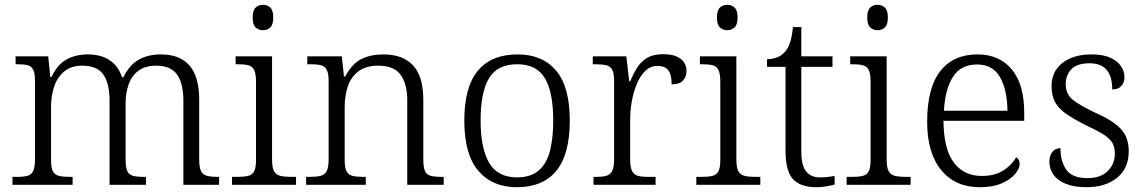

<svg xmlns="http://www.w3.org/2000/svg" viewBox="-20 -771 4777 801"><path d="M32 0V-33H49Q78 -33 94.5 -37.5Q111 -42 118.5 -57.5Q126 -73 126 -106V-433Q126 -465 118.5 -480Q111 -495 95 -499Q79 -503 54 -503H45V-536H181L190 -450H195Q220 -503 258.5 -523.5Q297 -544 346 -544Q384 -544 412 -533Q440 -522 459.5 -501Q479 -480 489 -449H495Q519 -499 558 -521.5Q597 -544 652 -544Q730 -544 770.5 -497.5Q811 -451 811 -355V-106Q811 -73 818.5 -57.5Q826 -42 843.5 -37.5Q861 -33 888 -33H894V0H745V-353Q745 -422 719 -459.5Q693 -497 631 -497Q585 -497 557 -475.5Q529 -454 516.5 -418.5Q504 -383 504 -340V-106Q504 -73 511 -57.5Q518 -42 535 -37.5Q552 -33 581 -33H589V0H437V-353Q437 -422 411.5 -459.5Q386 -497 323 -497Q277 -497 248 -473Q219 -449 206 -410Q193 -371 193 -326V-103Q193 -71 201 -56Q209 -41 227 -37Q245 -33 273 -33H283V0Z M948 0V-33H968Q997 -33 1014.5 -37Q1032 -41 1040 -56Q1048 -71 1048 -103V-431Q1048 -464 1040 -479.5Q1032 -495 1015 -499Q998 -503 973 -503H963V-536H1115V-106Q1115 -73 1123 -57.5Q1131 -42 1149 -37.5Q1167 -33 1195 -33H1215V0ZM1077 -645Q1059 -645 1046.5 -656.5Q1034 -668 1034 -698Q1034 -728 1046.5 -739.5Q1059 -751 1077 -751Q1095 -751 1107.5 -739.5Q1120 -728 1120 -698Q1120 -668 1107.5 -656.5Q1095 -645 1077 -645Z M1257 0V-33H1271Q1300 -33 1317.5 -37.5Q1335 -42 1343 -57.5Q1351 -73 1351 -106V-433Q1351 -465 1343 -480Q1335 -495 1318.5 -499Q1302 -503 1277 -503H1262V-536H1406L1415 -452H1420Q1450 -507 1489 -525.5Q1528 -544 1579 -544Q1661 -544 1703.5 -498Q1746 -452 1746 -353V-106Q1746 -73 1753 -57.5Q1760 -42 1777 -37.5Q1794 -33 1821 -33H1831V0H1679V-353Q1679 -419 1652 -458Q1625 -497 1558 -497Q1505 -497 1474 -472.5Q1443 -448 1430.5 -409Q1418 -370 1418 -326V-103Q1418 -71 1426 -56Q1434 -41 1451.5 -37Q1469 -33 1496 -33H1506V0Z M2136 10Q2034 10 1975.5 -58.5Q1917 -127 1917 -268Q1917 -408 1973.5 -476Q2030 -544 2140 -544Q2242 -544 2299.5 -477Q2357 -410 2357 -268Q2357 -127 2301 -58.5Q2245 10 2136 10ZM2137 -31Q2193 -31 2226.5 -59Q2260 -87 2274 -140Q2288 -193 2288 -268Q2288 -387 2253 -445Q2218 -503 2138 -503Q2055 -503 2020 -444.5Q1985 -386 1985 -268Q1985 -153 2020.5 -92Q2056 -31 2137 -31Z M2456 0V-33H2467Q2493 -33 2509.5 -37.5Q2526 -42 2534 -58Q2542 -74 2542 -107V-433Q2542 -465 2534 -480Q2526 -495 2508.5 -499Q2491 -503 2462 -503H2453V-536H2593L2605 -432H2609Q2621 -461 2637 -487Q2653 -513 2679 -529Q2705 -545 2746 -545Q2794 -545 2819 -526Q2844 -507 2844 -474Q2844 -451 2829.5 -435Q2815 -419 2782 -419Q2782 -461 2767.5 -478.5Q2753 -496 2722 -496Q2694 -496 2672.5 -475.5Q2651 -455 2637 -421.5Q2623 -388 2616 -349Q2609 -310 2609 -274V-104Q2609 -72 2617.5 -56.5Q2626 -41 2642.5 -37Q2659 -33 2684 -33H2715V0Z M2885 0V-33H2905Q2934 -33 2951.5 -37Q2969 -41 2977 -56Q2985 -71 2985 -103V-431Q2985 -464 2977 -479.5Q2969 -495 2952 -499Q2935 -503 2910 -503H2900V-536H3052V-106Q3052 -73 3060 -57.5Q3068 -42 3086 -37.5Q3104 -33 3132 -33H3152V0ZM3014 -645Q2996 -645 2983.5 -656.5Q2971 -668 2971 -698Q2971 -728 2983.5 -739.5Q2996 -751 3014 -751Q3032 -751 3044.5 -739.5Q3057 -728 3057 -698Q3057 -668 3044.5 -656.5Q3032 -645 3014 -645Z M3386 10Q3318 10 3287.5 -24.5Q3257 -59 3257 -143V-492H3180V-524Q3199 -524 3218.5 -530.5Q3238 -537 3251 -551Q3266 -565 3275 -590.5Q3284 -616 3288 -658H3323V-536H3453V-492H3323V-138Q3323 -81 3343 -56Q3363 -31 3400 -31Q3418 -31 3432 -32.5Q3446 -34 3462 -37V-1Q3447 3 3426.5 6.5Q3406 10 3386 10Z M3512 0V-33H3532Q3561 -33 3578.5 -37Q3596 -41 3604 -56Q3612 -71 3612 -103V-431Q3612 -464 3604 -479.5Q3596 -495 3579 -499Q3562 -503 3537 -503H3527V-536H3679V-106Q3679 -73 3687 -57.5Q3695 -42 3713 -37.5Q3731 -33 3759 -33H3779V0ZM3641 -645Q3623 -645 3610.5 -656.5Q3598 -668 3598 -698Q3598 -728 3610.5 -739.5Q3623 -751 3641 -751Q3659 -751 3671.5 -739.5Q3684 -728 3684 -698Q3684 -668 3671.5 -656.5Q3659 -645 3641 -645Z M4067 10Q3965 10 3906.5 -61.5Q3848 -133 3848 -263Q3848 -404 3902.5 -474Q3957 -544 4058 -544Q4149 -544 4201 -481.5Q4253 -419 4253 -300V-267H3916Q3917 -149 3959 -93Q4001 -37 4076 -37Q4130 -37 4166 -60Q4202 -83 4219 -115Q4225 -112 4229.5 -105Q4234 -98 4234 -87Q4234 -69 4215.5 -46Q4197 -23 4160 -6.5Q4123 10 4067 10ZM4183 -309Q4182 -396 4152 -449Q4122 -502 4056 -502Q3989 -502 3956 -451Q3923 -400 3918 -309Z M4513 10Q4461 10 4426.5 -4Q4392 -18 4375 -42Q4358 -66 4358 -96Q4358 -117 4365.5 -130Q4373 -143 4383.5 -148Q4394 -153 4404 -153Q4404 -99 4428 -63.5Q4452 -28 4517 -28Q4572 -28 4601.5 -57.5Q4631 -87 4631 -130Q4631 -155 4622 -172.5Q4613 -190 4589 -206.5Q4565 -223 4519 -244Q4465 -271 4431.5 -293.5Q4398 -316 4382.5 -343.5Q4367 -371 4367 -412Q4367 -473 4412.5 -508.5Q4458 -544 4534 -544Q4581 -544 4611.5 -530.5Q4642 -517 4656.5 -495Q4671 -473 4671 -450Q4671 -426 4658 -412Q4645 -398 4620 -398Q4620 -454 4596 -480.5Q4572 -507 4526 -507Q4473 -507 4449.5 -482Q4426 -457 4426 -420Q4426 -378 4456.5 -354Q4487 -330 4551 -300Q4603 -277 4633 -254Q4663 -231 4676 -204Q4689 -177 4689 -140Q4689 -69 4640.5 -29.5Q4592 10 4513 10Z"/></svg>

Font: Noto Rashi Hebrew Light
Style: Regular
Weight: 300
Version: Version 1.006